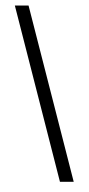

<svg xmlns="http://www.w3.org/2000/svg" viewBox="-20 -921 559 1212"><path d="M160.2 -886.2 445.3 226.6H358.4L73.7 -886.2ZM272.9 -901.4ZM218.8 -92.8ZM119.1 271Z"/></svg>

Font: Noto Sans Kannada UI
Style: Regular
Weight: 400
Designer: Monotype Design Team
Foundry: Monotype Imaging Inc.
Version: Version 1.04